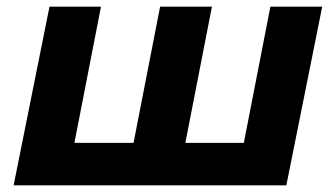

<svg xmlns="http://www.w3.org/2000/svg" viewBox="-20 -558 1011 578"><path d="M417 -128 375 -92 462 -538H618L531 -92L502 -128H750L707 -92L794 -538H950L842 0H21L129 -538H284L197 -92L169 -128Z"/></svg>

Font: MOST Montserrat
Style: Bold Italic
Weight: 700
Italic angle: -11.3°
Designer: Julieta Ulanovsky
Foundry: Julieta Ulanovsky
Version: Version 8.000;March 11, 2024;FontCreator 15.0.0.2926 64-bit